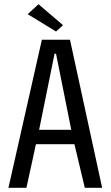

<svg xmlns="http://www.w3.org/2000/svg" viewBox="-20 -888 523 908"><path d="M20 0 178 -700H311L463 0H381L332 -206H150L105 0ZM165 -274H317L245 -634H238ZM245 -739 111 -821 162 -868 278 -769Z"/></svg>

Font: Homenaje
Style: Regular
Weight: 400
Designer: Constanza Artigas Preller, Agustina Mingote
Foundry: Constanza Artigas Preller, Agustina Mingote
Version: Version 1.100